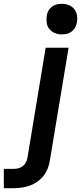

<svg xmlns="http://www.w3.org/2000/svg" viewBox="-119 -770 439 1005"><path d="M-99 215V114H-47Q-34 114 -21.5 110.5Q-9 107 1.5 98.5Q12 90 17.5 78Q23 66 25 54L120 -520H240L142 70Q139 91 131 111.5Q123 132 109 150Q95 168 76.5 181Q58 194 37 201.5Q16 209 -5 212Q-26 215 -47 215ZM204 -590Q185 -590 168 -597Q151 -604 139.5 -618Q128 -632 125.5 -651Q123 -670 126 -689Q128 -703 135 -715Q142 -727 153.5 -735.5Q165 -744 178 -747Q191 -750 205 -750Q224 -750 241.5 -743Q259 -736 270 -722Q281 -708 284 -689Q287 -670 283 -651Q281 -637 274 -625Q267 -613 255.5 -604.5Q244 -596 231 -593Q218 -590 204 -590Z"/></svg>

Font: Iosevka Aile Oblique
Style: Bold
Weight: 700
Italic angle: -9°
Designer: Belleve Invis
Foundry: Belleve Invis
Version: Version 31.1.0; ttfautohint (v1.8.4)